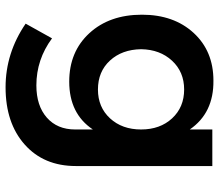

<svg xmlns="http://www.w3.org/2000/svg" viewBox="-68 -511 778 682"><g transform="rotate(90 321.0 -170.0)"><path d="M439.9 -535.2H569.8V-50.8Q569.8 63.5 493.4 131.3Q417 199.2 290 199.2Q168.5 199.2 64 127.9L116.2 34.2Q191.4 89.8 283.2 89.8Q355.5 89.8 397.7 52.7Q439.9 15.6 439.9 -47.9V-110.8Q383.8 -26.9 270 -26.9Q163.6 -26.9 97.9 -98.4Q32.2 -169.9 32.2 -285.2Q32.2 -398.4 96.9 -468.8Q161.6 -539.1 266.1 -539.1Q381.3 -540.5 439.9 -455.1ZM297.9 -128.9Q360.8 -128.9 400.4 -171.9Q439.9 -214.8 439.9 -282.2Q439.9 -349.6 400.4 -392.3Q360.8 -435.1 297.9 -435.1Q235.4 -435.1 195.6 -392.1Q155.8 -349.1 154.8 -282.2Q155.8 -214.4 195.1 -171.6Q234.4 -128.9 297.9 -128.9Z"/></g></svg>

Font: Montserrat-Arabic Medium
Style: Regular
Weight: 500
Designer: Mohamed Gaber
Foundry: Kief Type Foundry
Version: Version 5.008;PS 005.008;hotconv 1.0.88;makeotf.lib2.5.64775